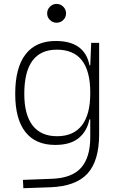

<svg xmlns="http://www.w3.org/2000/svg" viewBox="-20 -739 626 992"><path d="M100.6 233.4 98.6 190.4 250 184.6Q352.1 180.7 399.2 127.4Q446.3 74.2 446.3 -30.3V-122.1H441.9Q429.7 -61 386.7 -25.6Q343.8 9.8 265.1 9.8Q163.6 9.8 111.1 -57.1Q58.6 -124 58.6 -253.9Q58.6 -388.7 111.8 -458Q165 -527.3 268.1 -527.3Q418 -527.3 442.4 -401.4H446.3L451.2 -517.6H492.2V-45.9Q492.2 92.3 431.9 158Q371.6 223.6 240.2 228.5ZM446.3 -261.2Q446.3 -482.4 273.9 -482.4Q105.5 -482.4 105.5 -253.9Q105.5 -146.5 148.4 -90.8Q191.4 -35.2 274.9 -35.2Q359.4 -35.2 402.8 -91.1Q446.3 -147 446.3 -255.9ZM272.5 -621.6Q252.4 -621.6 238 -635.7Q223.6 -649.9 223.6 -669.9Q223.6 -689.9 238 -704.3Q252.4 -718.8 272.5 -718.8Q292.5 -718.8 306.9 -704.3Q321.3 -689.9 321.3 -669.9Q321.3 -649.9 306.9 -635.7Q292.5 -621.6 272.5 -621.6Z"/></svg>

Font: Cascadia Mono NF ExtraLight
Style: Regular
Weight: 200
Monospace: yes
Designer: Aaron Bell
Foundry: Saja Typeworks
Version: Version 2404.023; ttfautohint (v1.8.4)